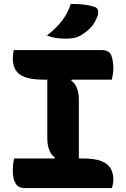

<svg xmlns="http://www.w3.org/2000/svg" viewBox="-20 -954 640 974"><path d="M548 0H107Q73 0 59 -23.5Q45 -47 45 -88Q45 -124 52 -150H256L258 -156Q240 -167 230 -192.5Q220 -218 220 -252V-550H199Q120 -550 82.5 -575Q45 -600 45 -658Q45 -669 46.5 -681Q48 -693 50 -700H493Q534 -700 544.5 -673Q555 -646 555 -608Q555 -582 547 -550H344L342 -544Q360 -533 370 -507.5Q380 -482 380 -448V-150H402Q463 -150 496 -136Q529 -122 542 -98Q555 -74 555 -45Q555 -33 553 -22Q551 -11 548 0ZM339 -934Q380 -934 408.5 -930.5Q437 -927 460 -919Q474 -914 477 -901.5Q480 -889 475 -873Q462 -838 441.5 -815.5Q421 -793 389 -774Q371 -764 353.5 -761Q336 -758 308 -758Q283 -758 262 -761.5Q241 -765 218 -774Q264 -810 293.5 -847.5Q323 -885 339 -934Z"/></svg>

Font: Recursive Mn Csl St XBd
Style: Regular
Weight: 800
Monospace: yes
Version: Version 1.079;hotconv 1.0.112;makeotfexe 2.5.65598; ttfautoh